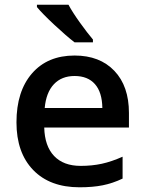

<svg xmlns="http://www.w3.org/2000/svg" viewBox="-20 -786 616 816"><path d="M375 -618Q352 -645 320 -689.5Q288 -734 271 -766H137V-756Q160 -728 211.5 -680Q263 -632 297 -606H375ZM501 -27V-120Q454 -99 412.5 -90Q371 -81 323 -81Q250 -81 210 -123Q170 -165 168 -244H528V-306Q528 -420 466 -485Q404 -550 297 -550Q182 -550 116 -474Q50 -398 50 -266Q50 -137 121 -63.5Q192 10 318 10Q374 10 416.5 1.5Q459 -7 501 -27ZM415 -327H170Q176 -393 209 -428Q242 -463 297 -463Q353 -463 383.5 -428.5Q414 -394 415 -327Z"/></svg>

Font: OpenSansMMV
Style: Semibold
Weight: 600
Designer: Steve Matteson
Foundry: Ascender Corporation
Version: Version 6.000